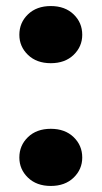

<svg xmlns="http://www.w3.org/2000/svg" viewBox="-20 -607 336 635"><path d="M148 8Q101 8 72.5 -19.5Q44 -47 44 -86Q44 -126 72.5 -153.5Q101 -181 148 -181Q195 -181 223.5 -153.5Q252 -126 252 -86Q252 -47 223.5 -19.5Q195 8 148 8ZM148 -398Q101 -398 72.5 -425.5Q44 -453 44 -492Q44 -532 72.5 -559.5Q101 -587 148 -587Q195 -587 223.5 -559.5Q252 -532 252 -492Q252 -453 223.5 -425.5Q195 -398 148 -398Z"/></svg>

Font: Albert Sans Black
Style: Regular
Weight: 900
Designer: Andreas Rasmussen
Foundry: a.Foundry
Version: Version 1.025